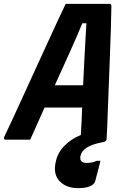

<svg xmlns="http://www.w3.org/2000/svg" viewBox="-50 -721 670 991"><path d="M106 0H-19Q-34 0 -28 -15Q-15 -42 9.5 -94.5Q34 -147 64.5 -214Q95 -281 128 -353Q161 -425 192.5 -493.5Q224 -562 249 -616.5Q274 -671 289 -701H516Q525 -701 525 -690Q523 -576 517.5 -436.5Q512 -297 506 -137Q505 -104 503.5 -69.5Q502 -35 500 0Q499 3 496 6.5Q493 10 484 12Q425 23 397.5 41Q370 59 365 85Q359 120 398 120Q412 120 424.5 117.5Q437 115 449 109H468Q466 119 463.5 129.5Q461 140 456 159Q451 178 441 215Q437 230 415.5 240Q394 250 352 250Q292 250 257.5 214Q223 178 238 113Q248 66 283.5 30.5Q319 -5 367 -24Q367 -30 368 -37Q370 -71 371.5 -103.5Q373 -136 374 -166H180Q163 -128 144.5 -86.5Q126 -45 106 0ZM375 -601Q345 -529 310.5 -452Q276 -375 233 -281H379Q383 -366 387 -443.5Q391 -521 396 -601Z"/></svg>

Font: Recursive Mn Lnr St
Style: Bold Italic
Weight: 700
Italic angle: -15°
Monospace: yes
Version: Version 1.079;hotconv 1.0.112;makeotfexe 2.5.65598; ttfautoh